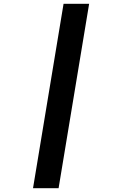

<svg xmlns="http://www.w3.org/2000/svg" viewBox="-20 -843 640 1006"><path d="M153 143 313 -823H447L287 143Z"/></svg>

Font: Iosevka Curly Slab XBdEx
Style: Italic
Weight: 800
Width: 7
Italic angle: -9°
Monospace: yes
Designer: Belleve Invis
Foundry: Belleve Invis
Version: Version 11.1.0; ttfautohint (v1.8.3)